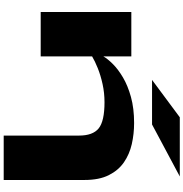

<svg xmlns="http://www.w3.org/2000/svg" viewBox="3 -795 992 1038"><g transform="rotate(90 499.0 -276.0)"><path d="M45 -490H285V-339Q298 -362 326.5 -390.5Q355 -419 399 -445Q443 -471 504.5 -488Q566 -505 645 -505Q704 -505 759 -492.5Q814 -480 857.5 -450Q901 -420 927 -368Q953 -316 953 -237V200H713V-207Q713 -282 674 -313.5Q635 -345 533 -345Q482 -345 434.5 -334.5Q387 -324 348.5 -308.5Q310 -293 285 -278V0H45ZM412 -602 614 -752H934L653 -602Z"/></g></svg>

Font: Syne ExtraBold
Style: Regular
Weight: 800
Designer: Lucas Descroix
Foundry: Bonjour Monde
Version: Version 2.200; ttfautohint (v1.8.4)